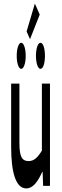

<svg xmlns="http://www.w3.org/2000/svg" viewBox="-20 -1034 343 1068"><path d="M126 14C163 14 190 -22 215 -78H217L220 0H258V-569H213V-196C187 -154 167 -138 139 -138C103 -138 88 -161 88 -239V-569H42V-217C42 -75 68 14 126 14ZM73 -723C73 -682 84 -651 98 -651C112 -651 123 -682 123 -723C123 -765 112 -796 98 -796C84 -796 73 -765 73 -723ZM128 -859 147 -816 201 -953 174 -1014ZM180 -723C180 -682 191 -651 205 -651C220 -651 230 -682 230 -723C230 -765 220 -796 205 -796C191 -796 180 -765 180 -723Z"/></svg>

Font: 寒蝉无机体 CompactMedium
Style: Regular
Weight: 500
Width: 3
Designer: ChillTanhei {Warren2060}; 
Source Han Sans {Ryoko NISHIZUKA 西塚涼子 (kana, bopomofo & ideographs); Paul D. Hunt (Latin, Gre
Foundry: ChillType&Adobe
Version: Version 1.000;Glyphs 3.1.1 (3135)